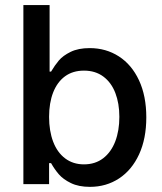

<svg xmlns="http://www.w3.org/2000/svg" viewBox="-20 -727 638 758"><path d="M72.3 -707H175.8V-444.3H181.6Q196.3 -469.2 212.4 -488.3Q228.5 -507.3 258.8 -522.2Q289.1 -537.1 334 -537.1Q398.4 -537.1 449.2 -504.4Q500 -471.7 528.8 -409.9Q557.6 -348.1 557.6 -263.7Q557.6 -179.7 529.1 -117.7Q500.5 -55.7 450 -22.5Q399.4 10.7 335 10.7Q290.5 10.7 260 -4.2Q229.5 -19 212.4 -38.8Q195.3 -58.6 181.6 -83H173.8V0H72.3ZM311.5 -78.1Q356 -78.1 387.5 -102.3Q418.9 -126.5 435.1 -168.9Q451.2 -211.4 451.2 -265.6Q451.2 -318.8 435.3 -360.1Q419.4 -401.4 387.9 -424.8Q356.4 -448.2 311.5 -448.2Q267.6 -448.2 236.8 -425.8Q206.1 -403.3 189.9 -362.1Q173.8 -320.8 173.8 -265.6Q173.8 -210 189.9 -167.5Q206.1 -125 237.3 -101.6Q268.6 -78.1 311.5 -78.1Z"/></svg>

Font: Pretendard GOV Medium
Style: Regular
Weight: 500
Designer: Base glyphs from Inter by Rasmus Andersson; Hangeul glyphs from Noto Sans CJK(Source Han Sans) by Jang Soo-young and Kan
Foundry: Kil Hyung-jin
Version: Version 1.309